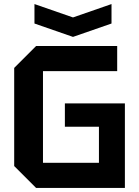

<svg xmlns="http://www.w3.org/2000/svg" viewBox="-20 -927 686 947"><path d="M50 -108V-592L158 -700H558V-576H192V-124H468V-302H300V-417H596V0H158ZM530 -907V-811L340 -745L150 -811V-907L340 -841Z"/></svg>

Font: Tektur SemiBold
Style: Regular
Weight: 600
Designer: Adam Jagosz
Foundry: Adam Jagosz
Version: Version 1.005;gftools[0.9.30]